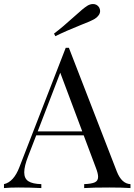

<svg xmlns="http://www.w3.org/2000/svg" viewBox="-27 -956 683 976"><path d="M0 0ZM445.8 -935.5Q465.3 -935.5 476.6 -918.9Q481.9 -909.7 481.9 -900.4Q481.9 -878.4 455.6 -860.8Q433.6 -847.7 384.3 -829.1Q306.2 -797.9 254.4 -772L247.6 -785.2Q292 -818.8 354 -875Q395.5 -913.1 415.5 -925.8Q430.7 -935.5 445.8 -935.5ZM636.2 -20V0Q595.2 -2.9 528.8 -2.9Q443.4 -2.9 400.9 0V-20Q439 -21.5 455.3 -29.3Q471.7 -37.1 471.7 -57.1Q471.7 -74.2 460 -104L398.4 -268.1H157.2L116.2 -162.1Q96.2 -111.3 96.2 -80.1Q96.2 -48.3 117.4 -34.7Q138.7 -21 183.1 -20V0Q126 -2.9 67.9 -2.9Q22.9 -2.9 -6.8 0V-20Q43 -31.2 71.8 -106.9L307.1 -712.9H323.2L566.9 -84Q591.3 -22 636.2 -20ZM279.3 -586.4 164.6 -288.1H391.1Z"/></svg>

Font: TypoPRO Playfair Display SC
Style: Regular
Weight: 400
Designer: Claus Eggers Sørensen
Foundry: Claus Eggers Sørensen
Version: Version 1.004;PS 001.004;hotconv 1.0.70;makeotf.lib2.5.58329